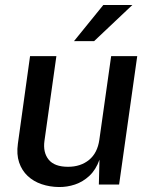

<svg xmlns="http://www.w3.org/2000/svg" viewBox="-20 -743 608 773"><path d="M217 10Q180 9.5 147.5 -1.5Q115 -12.5 91.5 -34.5Q68 -56.5 57 -89Q46 -121.5 52 -164.5L101 -517H207L159 -176Q152.5 -129.5 175.8 -100.5Q199 -71.5 254 -71.5Q304.5 -71.5 338.5 -99.2Q372.5 -127 380 -180.5L427.5 -517H532.5L459.5 0H378L380.5 -100Q366 -59.5 340 -35.2Q314 -11 282 -0.2Q250 10.5 217 10ZM278 -577.5 396 -723H513L359 -577.5Z"/></svg>

Font: Public Sans Thin Medium
Style: Italic
Weight: 500
Italic angle: -8°
Version: Version 2.001